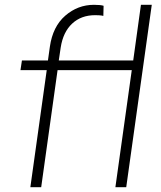

<svg xmlns="http://www.w3.org/2000/svg" viewBox="-20 -777 669 797"><path d="M106 0 174 -486H65L71 -526H179L187 -583Q199 -667 251 -712Q303 -757 370 -757Q398 -757 410 -753L409 -711Q401 -713 391.5 -713.5Q382 -714 375 -714Q317 -714 279.5 -679Q242 -644 232 -580L224 -526H533L565 -757H610L504 0H459L527 -486H219L151 0Z"/></svg>

Font: Plus Jakarta Sans ExtraLight
Style: Italic
Weight: 200
Italic angle: -8°
Designer: Gumpita Rahayu
Foundry: Tokotype
Version: Version 2.071; ttfautohint (v1.8.4.7-5d5b);gftools[0.9.29]